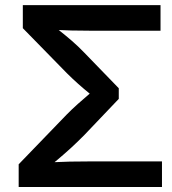

<svg xmlns="http://www.w3.org/2000/svg" viewBox="-20 -748 689 768"><path d="M54.7 0V-90.8L246.6 -289.6Q267.6 -311 291.7 -332.5Q315.9 -354 338.1 -372.8Q360.4 -391.6 375 -403.3V-343.8Q360.4 -356 338.4 -373.8Q316.4 -391.6 292.5 -412.8Q268.6 -434.1 247.1 -455.6L71.3 -635.3V-727.5H622.1V-625H353.5Q307.1 -625 266.4 -626Q225.6 -627 189.9 -628.9L180.2 -655.8Q198.2 -641.1 220.2 -623.8Q242.2 -606.4 267.1 -585Q292 -563.5 317.9 -536.6L455.1 -395V-352.5L317.4 -208Q289.6 -179.7 262.5 -155Q235.4 -130.4 211.2 -110.1Q187 -89.8 168.9 -75.2L178.2 -98.6Q216.8 -100.6 260 -101.6Q303.2 -102.5 353.5 -102.5H627.9V0Z"/></svg>

Font: Inter Cardless
Style: Medium
Weight: 500
Designer: Rasmus Andersson
Foundry: rsms
Version: Version 4.001;git-9221beed3